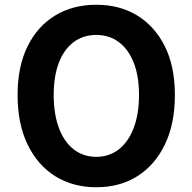

<svg xmlns="http://www.w3.org/2000/svg" viewBox="-20 -774 810 808"><path d="M385 14Q287 14 212.5 -32.5Q138 -79 96 -166Q54 -253 54 -374Q54 -494 96 -579Q138 -664 212.5 -709Q287 -754 385 -754Q484 -754 558 -708.5Q632 -663 674 -578.5Q716 -494 716 -374Q716 -253 674 -166Q632 -79 558 -32.5Q484 14 385 14ZM385 -114Q440 -114 480.5 -146Q521 -178 543 -236.5Q565 -295 565 -374Q565 -453 543 -509.5Q521 -566 480.5 -596.5Q440 -627 385 -627Q330 -627 289.5 -596.5Q249 -566 227.5 -509.5Q206 -453 206 -374Q206 -295 227.5 -236.5Q249 -178 289.5 -146Q330 -114 385 -114Z"/></svg>

Font: Noto Sans KR Thin
Style: Bold
Weight: 700
Version: Version 2.004-H2;hotconv 1.0.118;makeotfexe 2.5.65603